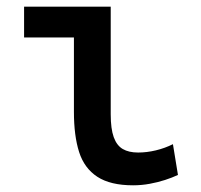

<svg xmlns="http://www.w3.org/2000/svg" viewBox="-20 -542 600 574"><path d="M378 12Q310 12 271 -13.5Q232 -39 216.5 -87.5Q201 -136 201 -208V-430H52V-522H311V-200Q311 -157 320 -132Q329 -107 347 -96.5Q365 -86 393 -86Q419 -86 446 -92.5Q473 -99 497 -111L512 -19Q495 -11 473.5 -4Q452 3 427.5 7.5Q403 12 378 12Z"/></svg>

Font: Ubuntu Sans Mono Medium
Style: Regular
Weight: 500
Monospace: yes
Designer: Dalton Maag Ltd
Foundry: Dalton Maag Ltd
Version: Version 1.006